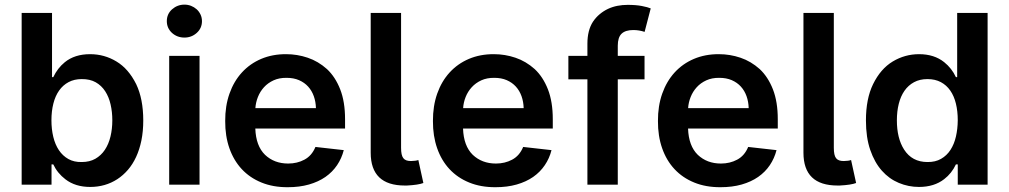

<svg xmlns="http://www.w3.org/2000/svg" viewBox="-20 -782 4273 813"><path d="M361.9 9.6Q299 9.6 257.1 -22.7Q223 -48.7 205.6 -85.9H198.2V0H71.7V-727.3H200.3V-455.3H205.6Q223.4 -493.3 254.3 -518.5Q296.2 -552.6 361.5 -552.6Q421.9 -552.6 473 -521.7Q524.1 -491.1 556.8 -425.4Q586.6 -362.9 586.6 -272Q586.6 -225.9 578.7 -187.1Q570.7 -148.4 556.3 -117.4Q541.9 -86.3 521.7 -62.9Q501.4 -39.4 476.9 -23.4Q426.1 9.6 361.9 9.6ZM326 -95.9Q359.4 -95.9 383.7 -109.7Q408 -123.6 424 -147.5Q440 -171.5 447.8 -203.8Q455.6 -236.2 455.6 -272.7Q455.6 -307.9 448.3 -339.7Q441.1 -371.4 425.4 -395.6Q409.8 -419.7 385.3 -433.6Q360.8 -447.4 326 -447.1Q294.4 -447.1 270.4 -434.3Q246.4 -421.5 230.3 -398.6Q214.1 -375.7 206 -343.6Q197.8 -311.4 197.8 -272.7Q197.8 -235.1 205.6 -202.6Q213.4 -170.1 229.4 -146.1Q245.4 -122.2 269.4 -108.7Q293.3 -95.2 326 -95.9Z M824.9 0H696.4V-545.5H824.9ZM761 -622.9Q730.1 -622.9 708.1 -642.8Q686.4 -663 686.4 -692.5Q686.4 -722.7 708.5 -742.5Q731.2 -762.4 761 -762.4Q775.6 -762.4 788.9 -757.3Q802.2 -752.1 812.5 -742.9Q822.8 -733.7 829 -720.7Q835.2 -707.7 835.2 -692.5Q835.2 -662.6 813.2 -642.8Q791.2 -622.9 761 -622.9Z M1198.5 10.7Q1136.4 11 1087.2 -9.1Q1038 -29.1 1003.7 -65.9Q969.5 -102.6 951.3 -154.5Q933.2 -206.3 933.6 -269.5Q933.2 -333.1 951.7 -385.5Q970.2 -437.9 1004.3 -475.1Q1038.4 -512.4 1086.1 -532.7Q1133.9 -552.9 1191.8 -552.6Q1238.6 -552.6 1283 -537.6Q1327.4 -522.7 1364.7 -489.3Q1399.9 -456.3 1420.5 -403.8Q1441.1 -351.2 1441.1 -277V-237.6H1061.1Q1063.6 -164.1 1102.3 -126.4Q1141.3 -89.5 1200.3 -89.5Q1238.3 -89.5 1268.8 -105.8Q1300.4 -122.5 1315.7 -159.8L1435.7 -146.3Q1426.8 -111.5 1407.3 -82.6Q1387.8 -53.6 1358 -32.8Q1328.1 -12.1 1288.2 -0.7Q1248.2 10.7 1198.5 10.7ZM1317.8 -324.2Q1317.1 -351.2 1308.8 -374.6Q1300.4 -398.1 1284.8 -415.3Q1269.2 -432.5 1246.3 -442.5Q1223.4 -452.4 1193.5 -452.4Q1162.3 -452.8 1138.3 -441.8Q1114.3 -430.8 1097.8 -412.6Q1081.3 -394.5 1072.1 -371.3Q1062.9 -348 1061.4 -324.2Z M1703.1 3.6H1694.2Q1549.7 3.6 1549.7 -135.3V-727.3H1678.3V-156.2Q1678.3 -140.3 1680.6 -129.4Q1682.9 -118.6 1687.9 -112.2Q1692.8 -105.8 1700.8 -103Q1708.8 -100.1 1720.2 -100.1Q1741.1 -100.5 1751.4 -104.4L1772.7 -7.1Q1751.4 1.1 1703.1 3.6Z M2078.1 10.7Q2016 11 1966.8 -9.1Q1917.6 -29.1 1883.3 -65.9Q1849.1 -102.6 1831 -154.5Q1812.9 -206.3 1813.2 -269.5Q1812.9 -333.1 1831.3 -385.5Q1849.8 -437.9 1883.9 -475.1Q1918 -512.4 1965.7 -532.7Q2013.5 -552.9 2071.4 -552.6Q2118.3 -552.6 2162.6 -537.6Q2207 -522.7 2244.3 -489.3Q2279.5 -456.3 2300.1 -403.8Q2320.7 -351.2 2320.7 -277V-237.6H1940.7Q1943.2 -164.1 1981.9 -126.4Q2021 -89.5 2079.9 -89.5Q2117.9 -89.5 2148.4 -105.8Q2180 -122.5 2195.3 -159.8L2315.3 -146.3Q2306.5 -111.5 2286.9 -82.6Q2267.4 -53.6 2237.6 -32.8Q2207.7 -12.1 2167.8 -0.7Q2127.8 10.7 2078.1 10.7ZM2197.4 -324.2Q2196.7 -351.2 2188.4 -374.6Q2180 -398.1 2164.4 -415.3Q2148.8 -432.5 2125.9 -442.5Q2103 -452.4 2073.2 -452.4Q2041.9 -452.8 2017.9 -441.8Q1994 -430.8 1977.5 -412.6Q1960.9 -394.5 1951.7 -371.3Q1942.5 -348 1941.1 -324.2Z M2595.9 0H2467.3V-446H2386.7V-545.5H2467.3V-596.9Q2467.3 -653.8 2490.8 -690Q2503.2 -708.5 2519.4 -721.9Q2535.5 -735.4 2554.3 -744.3Q2573.2 -753.2 2594.3 -757.3Q2615.4 -761.4 2637.8 -761.4Q2672.9 -761.4 2697.8 -756.6Q2722.7 -751.8 2735.4 -746.4L2709.5 -647Q2686.1 -654.8 2661.6 -654.8Q2628.2 -654.8 2612 -639.2Q2595.9 -623.6 2595.9 -588.4V-545.5H2709.2V-446H2595.9Z M3030.9 10.7Q2968.7 11 2919.6 -9.1Q2870.4 -29.1 2836.1 -65.9Q2801.8 -102.6 2783.7 -154.5Q2765.6 -206.3 2766 -269.5Q2765.6 -333.1 2784.1 -385.5Q2802.6 -437.9 2836.6 -475.1Q2870.7 -512.4 2918.5 -532.7Q2966.3 -552.9 3024.1 -552.6Q3071 -552.6 3115.4 -537.6Q3159.8 -522.7 3197.1 -489.3Q3232.2 -456.3 3252.8 -403.8Q3273.4 -351.2 3273.4 -277V-237.6H2893.5Q2896 -164.1 2934.7 -126.4Q2973.7 -89.5 3032.7 -89.5Q3070.7 -89.5 3101.2 -105.8Q3132.8 -122.5 3148.1 -159.8L3268.1 -146.3Q3259.2 -111.5 3239.7 -82.6Q3220.2 -53.6 3190.3 -32.8Q3160.5 -12.1 3120.6 -0.7Q3080.6 10.7 3030.9 10.7ZM3150.2 -324.2Q3149.5 -351.2 3141.2 -374.6Q3132.8 -398.1 3117.2 -415.3Q3101.6 -432.5 3078.7 -442.5Q3055.8 -452.4 3025.9 -452.4Q2994.7 -452.8 2970.7 -441.8Q2946.7 -430.8 2930.2 -412.6Q2913.7 -394.5 2904.5 -371.3Q2895.2 -348 2893.8 -324.2Z M3535.5 3.6H3526.6Q3382.1 3.6 3382.1 -135.3V-727.3H3510.7V-156.2Q3510.7 -140.3 3513 -129.4Q3515.3 -118.6 3520.2 -112.2Q3525.2 -105.8 3533.2 -103Q3541.2 -100.1 3552.6 -100.1Q3573.5 -100.5 3583.8 -104.4L3605.1 -7.1Q3583.8 1.1 3535.5 3.6Z M3871.4 9.6Q3826.7 9.6 3785.9 -7.5Q3745 -24.5 3714.1 -59.3Q3683.2 -94.1 3665 -147Q3646.7 -199.9 3646.7 -272Q3646.7 -363.6 3676.8 -425.4Q3708.8 -490.8 3760.3 -521.7Q3811.8 -552.6 3871.8 -552.6Q3935.7 -552.6 3978 -518.8Q4010.3 -492.9 4027.7 -455.3H4033V-727.3H4161.9V0H4035.5V-85.9H4027.7Q4009.9 -47.9 3978 -23.4Q3935.7 9.6 3871.4 9.6ZM3907.3 -95.9Q3940.7 -95.5 3964.8 -109.4Q3989 -123.2 4004.6 -147.2Q4020.2 -171.2 4027.7 -203.5Q4035.2 -235.8 4035.5 -272.7Q4035.5 -311.1 4027.7 -343.2Q4019.9 -375.4 4003.9 -398.4Q3987.9 -421.5 3963.8 -434.3Q3939.6 -447.1 3907.3 -447.1Q3874.6 -447.1 3850.3 -433.9Q3826 -420.8 3809.8 -397.5Q3793.7 -374.3 3785.7 -342.3Q3777.7 -310.4 3777.7 -272.7Q3777.7 -196.4 3808.2 -148.8Q3842 -95.9 3907.3 -95.9Z"/></svg>

Font: Linik Sans SemiBold
Style: Regular
Weight: 600
Designer: Fonts by Rasmus Andersson / Changes by Cristiano Sobral with parts from Marc Monis
Foundry: rsms
Version: Version 3.020; ttfautohint (v1.6)